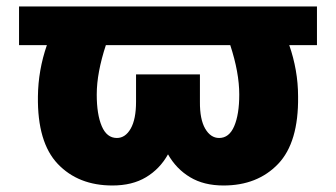

<svg xmlns="http://www.w3.org/2000/svg" viewBox="-20 -566 1043 596"><path d="M963.9 -545.9V-425.8H877.9Q891.1 -388.2 898.2 -347.9Q905.3 -307.6 905.3 -266.6Q907.2 -124 843.3 -57.1Q779.3 9.8 673.8 9.8Q612.8 9.8 570.1 -15.9Q527.3 -41.5 501.5 -86.9Q476.1 -41.5 433.3 -15.9Q390.6 9.8 329.1 9.8Q223.1 9.8 159.4 -57.1Q95.7 -124 97.7 -266.6Q98.6 -348.1 125.5 -425.8H39.1V-545.9ZM308.6 -425.8Q294.9 -384.3 287.6 -345.7Q280.3 -307.1 280.3 -272.5Q280.3 -210.9 295.9 -174.3Q311.5 -137.7 342.8 -137.7Q369.1 -137.7 385.7 -166.7Q402.3 -195.8 402.3 -250V-335H600.6V-250Q600.1 -195.8 616.9 -166.7Q633.8 -137.7 660.2 -137.7Q691.4 -137.7 707 -174.3Q722.7 -210.9 722.7 -272.5Q722.7 -340.8 694.8 -425.8Z"/></svg>

Font: Inter Display Black
Style: Regular
Weight: 900
Designer: Rasmus Andersson
Foundry: rsms
Version: Version 4.000;git-a52131595